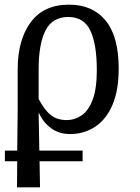

<svg xmlns="http://www.w3.org/2000/svg" viewBox="-20 -566 603 825"><path d="M1 127V81H54L56 -93V-267Q56 -395 112 -470.5Q168 -546 277 -546Q378 -546 434 -477.5Q490 -409 490 -272Q490 -176 462.5 -113.5Q435 -51 387.5 -20.5Q340 10 281 10Q235 10 201 -14Q167 -38 148 -79H146L149 81H335V127H150L152 239H53L54 127ZM267 -50Q301 -50 330.5 -70Q360 -90 378 -137Q396 -184 396 -265Q396 -375 368.5 -434Q341 -493 273 -493Q205 -493 175.5 -435Q146 -377 146 -268V-141Q172 -92 199 -71Q226 -50 267 -50Z"/></svg>

Font: Noto Serif SemiCondensed
Style: Regular
Weight: 400
Width: 4
Designer: Monotype Design Team
Foundry: Monotype Imaging Inc.
Version: Version 2.013